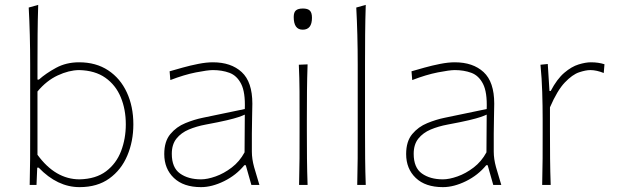

<svg xmlns="http://www.w3.org/2000/svg" viewBox="-20 -760 2534 789"><path d="M307 9Q216 9 139 -71H133L130 0H102Q103.5 -56.5 103.8 -108.5Q104 -160.5 104 -221V-494Q104 -621 98 -729L137 -740Q135 -678.5 134.5 -618.2Q134 -558 134 -494V-433H140Q168.5 -458.5 210.2 -481.2Q252 -504 305 -504Q374.5 -504 424.5 -471Q474.5 -438 501.2 -380.2Q528 -322.5 528 -249Q528 -179.5 503.2 -120.8Q478.5 -62 429.2 -26.5Q380 9 307 9ZM307 -23Q374 -24.5 416 -56.2Q458 -88 477.5 -139Q497 -190 497 -249Q497 -310.5 476.2 -360.5Q455.5 -410.5 413 -440.5Q370.5 -470.5 305 -472Q263 -471.5 217 -450Q171 -428.5 134 -384V-124Q207.5 -23 307 -23Z M806 9Q734 9 694.5 -28.8Q655 -66.5 655 -127Q655 -179 680 -209Q705 -239 741.8 -254Q778.5 -269 813 -276L986 -312Q988.5 -381 971 -415.2Q953.5 -449.5 922.8 -460.8Q892 -472 855 -472Q833.5 -472 785.2 -462.5Q737 -453 680 -431L677 -467Q699 -473.5 730.5 -482.2Q762 -491 795 -497.5Q828 -504 855 -504Q929.5 -504 973.2 -463.8Q1017 -423.5 1017 -334Q1017 -313 1016 -279.2Q1015 -245.5 1015 -211V-137Q1015 -107 1024.2 -73.5Q1033.5 -40 1046 0H1013L990 -81H984Q950.5 -40 900.8 -15.5Q851 9 806 9ZM806 -23Q832 -23 866 -35Q900 -47 932.2 -71.5Q964.5 -96 985 -134L986 -289Q976.5 -284.5 960.5 -279Q944.5 -273.5 913 -266Q881.5 -258.5 825 -248Q787.5 -241 756 -227.8Q724.5 -214.5 705.2 -190.5Q686 -166.5 686 -128Q686 -71 719.8 -47Q753.5 -23 806 -23Z M1209 0Q1210.5 -56.5 1210.8 -108.5Q1211 -160.5 1211 -221V-271Q1211 -332 1210.8 -385Q1210.5 -438 1208 -494L1244 -495.5Q1242 -439 1241.5 -385.5Q1241 -332 1241 -271V-221Q1241 -160.5 1241.5 -108.5Q1242 -56.5 1244 0ZM1224 -638Q1187 -638 1187 -690Q1187 -709.5 1196 -717.2Q1205 -725 1225 -725Q1244.5 -725 1253.2 -716.5Q1262 -708 1262 -687Q1262 -638 1224 -638Z M1448 0Q1449.5 -56.5 1449.8 -108.5Q1450 -160.5 1450 -221V-494Q1450 -621 1444 -729L1483 -740Q1481 -678.5 1480.5 -618.2Q1480 -558 1480 -494V-221Q1480 -160.5 1480.5 -108.5Q1481 -56.5 1483 0Z M1800 9Q1728 9 1688.5 -28.8Q1649 -66.5 1649 -127Q1649 -179 1674 -209Q1699 -239 1735.8 -254Q1772.5 -269 1807 -276L1980 -312Q1982.5 -381 1965 -415.2Q1947.5 -449.5 1916.8 -460.8Q1886 -472 1849 -472Q1827.5 -472 1779.2 -462.5Q1731 -453 1674 -431L1671 -467Q1693 -473.5 1724.5 -482.2Q1756 -491 1789 -497.5Q1822 -504 1849 -504Q1923.5 -504 1967.2 -463.8Q2011 -423.5 2011 -334Q2011 -313 2010 -279.2Q2009 -245.5 2009 -211V-137Q2009 -107 2018.2 -73.5Q2027.5 -40 2040 0H2007L1984 -81H1978Q1944.5 -40 1894.8 -15.5Q1845 9 1800 9ZM1800 -23Q1826 -23 1860 -35Q1894 -47 1926.2 -71.5Q1958.5 -96 1979 -134L1980 -289Q1970.5 -284.5 1954.5 -279Q1938.5 -273.5 1907 -266Q1875.5 -258.5 1819 -248Q1781.5 -241 1750 -227.8Q1718.5 -214.5 1699.2 -190.5Q1680 -166.5 1680 -128Q1680 -71 1713.8 -47Q1747.5 -23 1800 -23Z M2208 0Q2209.5 -56.5 2209.8 -108.5Q2210 -160.5 2210 -221V-271Q2210 -324.5 2208.2 -381.5Q2206.5 -438.5 2201 -494L2231 -497L2238 -386H2243Q2269 -435.5 2299 -461Q2329 -486.5 2357.8 -495.2Q2386.5 -504 2408 -504Q2424 -504 2437.8 -502Q2451.5 -500 2464 -496L2461 -460Q2447.5 -465.5 2433.2 -468.8Q2419 -472 2406 -472Q2387 -472 2359.5 -462.8Q2332 -453.5 2301 -421Q2270 -388.5 2240 -319V-221Q2240 -160.5 2240.5 -108.5Q2241 -56.5 2243 0Z"/></svg>

Font: Commissioner Flair Thin
Style: Regular
Weight: 100
Designer: Kostas Bartsokas
Foundry: Kostas Bartsokas
Version: Version 1.000; ttfautohint (v1.8.3)